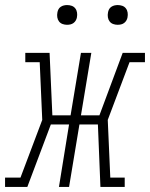

<svg xmlns="http://www.w3.org/2000/svg" viewBox="-59 -739 593 759"><path d="M-39 0V-37H22L108 -265L98 -493H41V-530H137L148 -283H220L261 -530H302L261 -283H334L426 -530H514V-493H453L367 -265L377 -37H434V0H338L328 -247H255L214 0H174L214 -247H142L49 0ZM406 -641Q397 -641 388.5 -644Q380 -647 374.5 -654Q369 -661 367.5 -670.5Q366 -680 368 -690Q369 -696 372 -702Q375 -708 381 -712Q387 -716 393.5 -717.5Q400 -719 406 -719Q416 -719 424.5 -716Q433 -713 438.5 -706Q444 -699 445.5 -689.5Q447 -680 445 -670Q444 -664 440.5 -658Q437 -652 431.5 -648Q426 -644 419.5 -642.5Q413 -641 406 -641ZM206 -641Q197 -641 188.5 -644Q180 -647 174.5 -654Q169 -661 167.5 -670.5Q166 -680 168 -690Q169 -696 172 -702Q175 -708 181 -712Q187 -716 193.5 -717.5Q200 -719 206 -719Q216 -719 224.5 -716Q233 -713 238.5 -706Q244 -699 245.5 -689.5Q247 -680 245 -670Q244 -664 240.5 -658Q237 -652 231.5 -648Q226 -644 219.5 -642.5Q213 -641 206 -641Z"/></svg>

Font: Iosevka Slab XLtObl
Style: Regular
Weight: 200
Italic angle: -9°
Monospace: yes
Designer: Belleve Invis
Foundry: Belleve Invis
Version: Version 11.1.1; ttfautohint (v1.8.3)